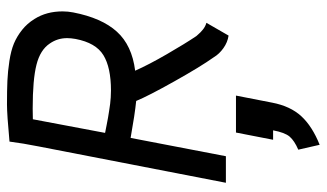

<svg xmlns="http://www.w3.org/2000/svg" viewBox="-216 -461 949 558"><g transform="rotate(-90 259.0 -181.5)"><path d="M153.3 29.3H260.7L240.2 134.3Q230 187.5 200.7 219.2Q171.4 251 117.7 272.5L103.5 210.4Q129.4 199.2 141.4 185.3Q153.3 171.4 159.7 137.2H132.3ZM333 -263.7Q350.6 -224.1 381.1 -171.4Q411.6 -118.7 433.6 -85.9Q434.1 -85.4 438.2 -80.8Q442.4 -76.2 444.8 -73.7Q447.3 -71.3 451.9 -67.4Q456.5 -63.5 461.7 -60.8Q466.8 -58.1 472.2 -56.6L435.1 7.8Q415.5 4.9 398.7 -7.1Q381.8 -19 372.1 -35.2Q344.7 -73.7 302 -149.9Q259.3 -226.1 245.1 -260.7Q206.5 -264.6 137.7 -276.9L84.5 0H7.3L112.8 -543.5Q122.1 -590.3 127 -628.9Q205.6 -636.2 234.9 -636.2Q276.4 -636.2 303.7 -635Q331.1 -633.8 361.3 -629.2Q391.6 -624.5 412.1 -616Q432.6 -607.4 451.4 -592.5Q470.2 -577.6 483.4 -556.2Q505.4 -521.5 505.4 -474.6Q505.4 -459 502.4 -443.8Q486.3 -360.8 446.5 -316.9Q406.7 -272.9 333 -263.7ZM425.3 -437Q427.7 -450.7 427.7 -461.4Q427.7 -489.3 412.1 -511.7Q393.6 -539.6 350.3 -550.5Q307.1 -561.5 223.1 -561.5Q206.1 -561.5 191.9 -561L152.3 -351.1Q159.2 -349.6 174.6 -346.7Q189.9 -343.8 196.8 -342.5Q203.6 -341.3 216.1 -339.4Q228.5 -337.4 236.6 -336.4Q244.6 -335.4 255.1 -334.7Q265.6 -334 275.4 -334Q342.3 -334 378.2 -356Q414.1 -377.9 425.3 -437Z"/></g></svg>

Font: Fantasque Sans Mono
Style: Italic
Weight: 400
Italic angle: -11°
Monospace: yes
Designer: Jany Belluz
Version: Version 1.8.0 ; ttfautohint (v1.8.2)